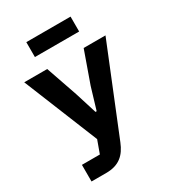

<svg xmlns="http://www.w3.org/2000/svg" viewBox="-217 -834 1033 1150"><g transform="rotate(-30 300.0 -259.0)"><path d="M353 -299 308 -149H300L253 -299L178 -516H19L227 -3L195 85H71V200H173C261 200 308 158 338 83L581 -516H430ZM150 -615H456V-718H150Z"/></g></svg>

Font: IBM Plex Mono
Style: Bold
Weight: 700
Monospace: yes
Designer: Mike Abbink, Paul van der Laan, Pieter van Rosmalen
Foundry: Bold Monday
Version: Version 2.004